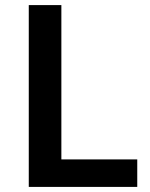

<svg xmlns="http://www.w3.org/2000/svg" viewBox="-20 -734 590 754"><path d="M93 0V-714H221V-108H519V0Z"/></svg>

Font: Noto Sans SemiBold
Style: Regular
Weight: 600
Designer: Monotype Design Team
Foundry: Monotype Imaging Inc.
Version: Version 2.007